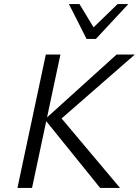

<svg xmlns="http://www.w3.org/2000/svg" viewBox="-20 -927 685 947"><path d="M474 0 201 -338 555 -658H645L260 -322L271 -358L572 0ZM66 0 206 -658H278L138 0ZM407 -735 426 -777 560 -907H613L453 -735ZM407 -735 320 -907H372L450 -778L453 -735Z"/></svg>

Font: Ysabeau
Style: Italic
Weight: 400
Italic angle: -12°
Designer: Christian Thalmann (Catharsis Fonts)
Version: Version 2.000;gftools[0.9.27.dev2+g8671c4b]